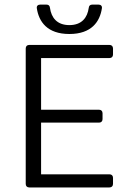

<svg xmlns="http://www.w3.org/2000/svg" viewBox="-20 -822 567 842"><path d="M141.6 -785.2C150.4 -727.5 186.5 -672.9 284.2 -672.9C381.8 -672.9 418 -727.5 426.8 -785.2C428.7 -795.9 421.9 -801.8 412.1 -801.8H384.8C375 -801.8 370.1 -796.9 369.1 -787.1C363.3 -745.1 338.9 -711.9 284.2 -711.9C229.5 -711.9 205.1 -745.1 199.2 -787.1C198.2 -796.9 193.4 -801.8 183.6 -801.8H156.2C146.5 -801.8 139.6 -795.9 141.6 -785.2ZM92.8 -609.4V-15.6C92.8 -5.9 98.6 0 108.4 0H460C469.7 0 475.6 -5.9 475.6 -15.6V-42C475.6 -51.8 469.7 -57.6 460 -57.6H160.2V-284.2H414.1C423.8 -284.2 429.7 -290 429.7 -299.8V-325.2C429.7 -335 423.8 -340.8 414.1 -340.8H160.2V-567.4H460C469.7 -567.4 475.6 -573.2 475.6 -583V-609.4C475.6 -619.1 469.7 -625 460 -625H108.4C98.6 -625 92.8 -619.1 92.8 -609.4Z"/></svg>

Font: Ed Sans Neue Light
Style: Regular
Weight: 300
Designer: Stephen Hutchings
Version: Version 1.004;PS 001.004;hotconv 1.0.88;makeotf.lib2.5.64775